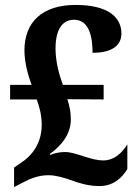

<svg xmlns="http://www.w3.org/2000/svg" viewBox="-20 -744 561 778"><path d="M382 10C437 10 472 -20 496 -59V-159C472 -120 439 -94 400 -94C372 -94 350 -101 324 -109C289 -120 268 -128 242 -128C220 -128 195 -122 184 -116L182 -120C236 -159 267 -207 267 -259C267 -292 262 -312 253 -342L400 -341V-400H235C222 -434 205 -491 205 -547C205 -625 233 -664 280 -664C342 -664 355 -593 355 -530C435 -530 472 -561 472 -608C472 -673 420 -724 286 -724C153 -724 79 -656 79 -540C79 -489 95 -435 108 -400H21V-341H129C141 -307 149 -276 149 -238C149 -157 103 -109 66 -85L37 -65V14L72 -4C104 -21 136 -34 177 -34C206 -34 239 -24 271 -13C299 -2 340 10 382 10Z"/></svg>

Font: Noto Serif Tamil SemiCondensed
Style: Bold
Weight: 700
Width: 4
Designer: Indian Type Foundry, Tom Grace, and the Monotype Design Team
Foundry: Monotype Imaging Inc.
Version: Version 2.004